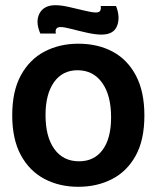

<svg xmlns="http://www.w3.org/2000/svg" viewBox="-20 -704 602 738"><path d="M281 14Q208 14 150.5 -16.5Q93 -47 60 -108Q27 -169 27 -261Q27 -354 60.5 -415Q94 -476 151.5 -506Q209 -536 281 -536Q356 -536 413 -505.5Q470 -475 502.5 -413.5Q535 -352 535 -260Q535 -166 501.5 -105.5Q468 -45 410.5 -15.5Q353 14 281 14ZM284 -84Q342 -84 374.5 -128Q407 -172 407 -253Q407 -338 372.5 -386Q338 -434 278 -434Q220 -434 187.5 -388Q155 -342 155 -262Q155 -178 189 -131Q223 -84 284 -84ZM370 -571Q347 -571 315.5 -578Q284 -585 255.5 -592.5Q227 -600 213 -600Q200 -600 196 -592.5Q192 -585 195 -575H135Q115 -621 132 -652.5Q149 -684 193 -684Q215 -684 246 -677Q277 -670 305.5 -663Q334 -656 349 -656Q362 -656 365.5 -663.5Q369 -671 367 -681H426Q443 -638 430 -604.5Q417 -571 370 -571Z"/></svg>

Font: Bricolage Grotesque 96pt SemiBold
Style: Regular
Weight: 600
Designer: Mathieu Triay
Foundry: Atelier Triay
Version: Version 1.001; ttfautohint (v1.8.4.7-5d5b);gftools[0.9.33.de